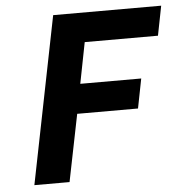

<svg xmlns="http://www.w3.org/2000/svg" viewBox="-49 -699 705 746"><g transform="rotate(-5 303.5 -326.0)"><path d="M55.2 0H192.4L245.1 -261.6H482.3L504.9 -376.7H267.2L298.5 -536.6H584.2L606.8 -651.7H185.5L55.2 0Z"/></g></svg>

Font: Source Code Variable
Style: Italic
Weight: 400
Italic angle: -11°
Monospace: yes
Designer: Paul D. Hunt, Teo Tuominen
Foundry: Adobe Systems Incorporated
Version: Version 1.005;PS 1.0;hotconv 16.6.54;makeotf.lib2.5.65590